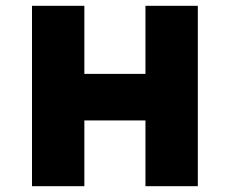

<svg xmlns="http://www.w3.org/2000/svg" viewBox="-20 -640 790 660"><path d="M90 0V-620H270V-386H480V-620H660V0H480V-226H270V0Z"/></svg>

Font: Martian Mono SemiExpanded ExtraBold
Style: Regular
Weight: 800
Width: 6
Designer: Roman Shamin
Foundry: Evil Martians
Version: Version 1.000